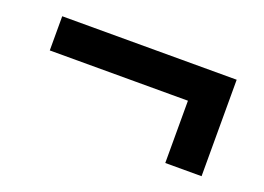

<svg xmlns="http://www.w3.org/2000/svg" viewBox="-54 -559 694 505"><g transform="rotate(20 293.0 -306.0)"><path d="M48.8 -345.2V-440.9H537.1V-345.2ZM435.5 -170.9V-398.9H537.1V-170.9Z"/></g></svg>

Font: Cascadia Mono
Style: Regular
Weight: 400
Monospace: yes
Designer: Aaron Bell
Foundry: Saja Typeworks
Version: Version 2404.023